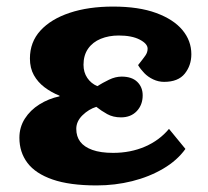

<svg xmlns="http://www.w3.org/2000/svg" viewBox="-20 -550 634 584"><path d="M274 14Q192 14 140 -4Q88 -22 63.5 -54.5Q39 -87 39 -131Q39 -163 55.5 -189Q72 -215 100 -232.5Q128 -250 161 -257V-259Q136 -269 115.5 -284.5Q95 -300 83 -321.5Q71 -343 71 -372Q71 -422 103 -457Q135 -492 192 -511Q249 -530 324 -530Q402 -530 455 -510.5Q508 -491 535 -458.5Q562 -426 562 -385Q562 -351 542 -326Q522 -301 479 -301Q462 -301 446 -308.5Q430 -316 418.5 -328Q407 -340 400 -352Q416 -372 422.5 -381.5Q429 -391 429 -402Q429 -417 405 -429.5Q381 -442 341 -442Q311 -442 286.5 -432Q262 -422 248 -402Q234 -382 234 -353Q234 -330 245.5 -313Q257 -296 276 -288Q292 -298 311.5 -307.5Q331 -317 350 -317Q381 -317 397.5 -301Q414 -285 414 -260Q414 -231 396 -212Q378 -193 348 -193Q324 -193 306 -203Q288 -213 273 -225Q250 -218 231 -199.5Q212 -181 212 -158Q212 -135 224 -119Q236 -103 261 -94Q286 -85 324 -85Q377 -85 421 -104Q465 -123 494 -158L544 -97Q519 -62 476.5 -37Q434 -12 382 1Q330 14 274 14Z"/></svg>

Font: Literata 18pt ExtraBold
Style: Italic
Weight: 800
Italic angle: -2°
Designer: Latin by Veronika Burian and Jose Scaglione. Greek by Irene Vlachou. Cyrillic by Vera Evstafieva
Foundry: TypeTogether
Version: Version 3.103;gftools[0.9.29]